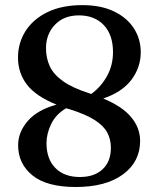

<svg xmlns="http://www.w3.org/2000/svg" viewBox="-20 -734 622 768"><path d="M283 14Q167 14 109.8 -32.5Q52.5 -79 52.5 -153Q52.5 -205.5 91 -250Q129.5 -294.5 206 -315.5Q123.5 -349 87.8 -395.5Q52 -442 52 -504Q52 -562 82.2 -609.8Q112.5 -657.5 170 -685.5Q227.5 -713.5 309.5 -713.5Q384 -713.5 436.2 -688.2Q488.5 -663 515.8 -620.2Q543 -577.5 543 -525.5Q543 -464.5 505.8 -415Q468.5 -365.5 393 -340Q470.5 -307.5 505.5 -264.5Q540.5 -221.5 540.5 -170.5Q540.5 -87 472 -36.5Q403.5 14 283 14ZM336.5 -361Q341 -359.5 345 -358Q385 -387.5 408.5 -430.5Q432 -473.5 432 -525.5Q432 -595 395 -633.8Q358 -672.5 295.5 -672.5Q235.5 -672.5 199.8 -635Q164 -597.5 164 -541Q164 -502 179 -469.2Q194 -436.5 231.8 -409.5Q269.5 -382.5 336.5 -361ZM166 -161.5Q166 -98 201.5 -62Q237 -26 299.5 -26Q357.5 -26 390.5 -57Q423.5 -88 423.5 -143Q423.5 -176.5 409 -203.8Q394.5 -231 359 -253.8Q323.5 -276.5 260 -296.5Q252 -299 244.5 -301Q203.5 -277 184.8 -238.2Q166 -199.5 166 -161.5Z"/></svg>

Font: Fraunces 9pt Soft
Style: Regular
Weight: 400
Version: Version 1.000;[0bf87f6ff]